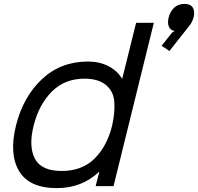

<svg xmlns="http://www.w3.org/2000/svg" viewBox="-20 -956 1017 986"><path d="M556 -312Q571 -380 567 -433.5Q563 -487 524 -519.5Q485 -552 414 -552Q312 -552 246 -485.5Q180 -419 153 -312Q126 -205 159 -141.5Q192 -78 297 -78Q401 -78 465.5 -141.5Q530 -205 556 -312ZM770 -839 563 0H471L490 -73H488Q400 10 272 10Q130 10 78 -77.5Q26 -165 62 -311Q99 -459 195.5 -549.5Q292 -640 432 -640Q491 -640 536.5 -616.5Q582 -593 606 -553H608L679 -839ZM974 -866Q967 -841 951 -822L850 -694L810 -721L864 -789L877 -797Q856 -800 847.5 -818.5Q839 -837 846 -866Q854 -898 875 -917Q896 -936 927 -936Q958 -936 970 -917Q982 -898 974 -866Z"/></svg>

Font: Sinkin Sans 400 Italic
Style: Italic
Weight: 400
Italic angle: -112°
Designer: Keith Bates
Foundry: K-Type
Version: Sinkin Sans (version 1.0)  by Keith Bates   •   © 2014   www